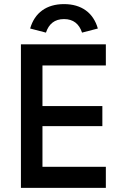

<svg xmlns="http://www.w3.org/2000/svg" viewBox="-20 -916 592 936"><path d="M82 0H496V-103H187V-301H479V-399H187V-597H496V-700H82ZM292 -896C207 -896 149 -854 127 -777L204 -757C218 -799 246 -823 292 -823C338 -823 366 -799 380 -757L457 -777C435 -854 377 -896 292 -896Z"/></svg>

Font: Finlandica Medium
Style: Regular
Weight: 500
Designer: Niklas Ekholm, Juho Hiilivirta, Jaakko Suomalainen
Foundry: Helsinki Type Studio
Version: Version 2.000;Glyphs 3.2 (3202)